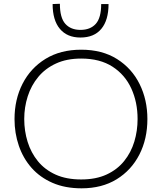

<svg xmlns="http://www.w3.org/2000/svg" viewBox="-20 -989 858 1018"><path d="M412.5 9.5Q325 9.5 258.5 -19.5Q192 -48.5 147.2 -99.2Q102.5 -150 79.8 -216.5Q57 -283 57 -357.5Q57 -461.5 99.5 -544.8Q142 -628 221.2 -676.8Q300.5 -725.5 410.5 -725.5Q522 -725.5 600.5 -676Q679 -626.5 720.2 -543.2Q761.5 -460 761.5 -358Q761.5 -252.5 719 -169.5Q676.5 -86.5 598.5 -38.5Q520.5 9.5 412.5 9.5ZM410.5 -37.5Q489 -37.5 545.5 -63.8Q602 -90 638.5 -135.5Q675 -181 692.2 -238.2Q709.5 -295.5 709.5 -358Q709.5 -447 676.2 -519.8Q643 -592.5 576.5 -635.5Q510 -678.5 410.5 -678.5Q333.5 -678.5 276.8 -652.2Q220 -626 182.8 -581Q145.5 -536 127 -478.2Q108.5 -420.5 108.5 -358Q108.5 -294.5 126.5 -236.8Q144.5 -179 181.2 -134Q218 -89 275 -63.2Q332 -37.5 410.5 -37.5ZM406.5 -790Q336 -790 297.5 -836Q259 -882 259 -967.5L297.5 -969Q297.5 -895 326.2 -862.8Q355 -830.5 406.5 -830.5Q459 -830.5 487.8 -862.5Q516.5 -894.5 516.5 -967.5H555.5Q555.5 -882 517.2 -836Q479 -790 406.5 -790Z"/></svg>

Font: Commissioner ExtraLight
Style: Regular
Weight: 200
Designer: Kostas Bartsokas
Foundry: Kostas Bartsokas
Version: Version 1.000; ttfautohint (v1.8.3)